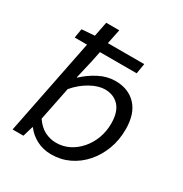

<svg xmlns="http://www.w3.org/2000/svg" viewBox="-168 -841 936 982"><g transform="rotate(30 300.0 -350.0)"><path d="M270 12Q222 12 183 -8.5Q144 -29 121 -61H118L100 0H36L178 -712H255L212 -502L187 -395H190Q227 -430 273.5 -454Q320 -478 369 -478Q446 -478 491.5 -429.5Q537 -381 537 -289Q537 -226 516.5 -171.5Q496 -117 459.5 -75.5Q423 -34 374.5 -11Q326 12 270 12ZM262 -52Q303 -52 338.5 -70Q374 -88 401 -119.5Q428 -151 443 -191.5Q458 -232 458 -278Q458 -346 427 -380Q396 -414 344 -414Q306 -414 260.5 -389Q215 -364 177 -320L137 -122Q163 -84 195 -68Q227 -52 262 -52ZM76 -566 85 -620 164 -626H452L442 -566Z"/></g></svg>

Font: SourceCodeVF
Style: Italic
Weight: 200
Italic angle: -11°
Monospace: yes
Designer: Paul D. Hunt, Teo Tuominen
Foundry: Adobe
Version: Version 1.026;hotconv 1.1.0;makeotfexe 2.6.0